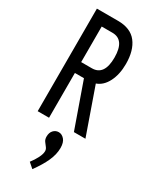

<svg xmlns="http://www.w3.org/2000/svg" viewBox="-229 -677 808 1010"><g transform="rotate(30 175.0 -172.5)"><path d="M37 0V-623H165Q242 -623 278.5 -576Q315 -529 315 -447Q315 -384 292 -338.5Q269 -293 229 -279L327 0H257L161 -272H106V0ZM106 -338H171Q246 -338 246 -446Q246 -554 171 -554H106ZM165 278 134 251Q152 228 164 204Q176 180 176 163Q176 151 168 141Q160 131 152 120Q144 109 144 92Q144 68 157 54Q170 40 189 40Q208 40 223 57Q238 74 238 108Q238 146 219.5 187.5Q201 229 165 278Z"/></g></svg>

Font: Inconsolata ExtraCondensed Medium
Style: Regular
Weight: 500
Width: 2
Monospace: yes
Designer: Raph Levien, Cyreal, Brenton Simpson
Foundry: Raph Levien, Cyreal, Google
Version: Version 3.001; ttfautohint (v1.8.2.53-6de2)